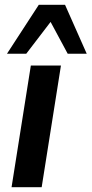

<svg xmlns="http://www.w3.org/2000/svg" viewBox="-20 -777 380 797"><path d="M28 0 108 -505H233L153 0ZM9 -554 141 -757H250L340 -554H261L190 -686L89 -554Z"/></svg>

Font: Mulish ExtraLight
Style: Bold Italic
Weight: 700
Italic angle: -9°
Version: Version 3.603